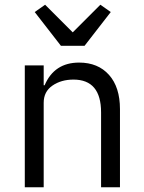

<svg xmlns="http://www.w3.org/2000/svg" viewBox="-20 -793 608 813"><path d="M338 -599H238L127 -742L171 -773L288 -656L405 -773L449 -742ZM165 0H85V-516H165V-432H169Q210 -528 315 -528Q395 -528 441.5 -476Q488 -424 488 -331V0H408V-317Q408 -456 291 -456Q239 -456 202 -430.5Q165 -405 165 -358Z"/></svg>

Font: Aneliza
Style: Regular
Weight: 400
Designer: Mike Abbink, Paul van der Laan, Pieter van Rosmalen
Foundry: Bold Monday
Version: Version 3.0